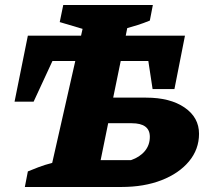

<svg xmlns="http://www.w3.org/2000/svg" viewBox="-20 -745 817 765"><path d="M79 0 91 -62Q108 -69 132.5 -78.5Q157 -88 188 -96L280 -502H189L114 -340H38L91 -603H303L309 -630L218 -657L232 -725H589L577 -663Q550 -652 529 -645.5Q508 -639 487 -633L481 -603H717L675 -390H588L571 -502H461L431 -356H562Q658 -356 715.5 -316.5Q773 -277 773 -212Q773 -150 733 -102Q693 -54 623.5 -27Q554 0 464 0ZM381 -107H502Q537 -119 557 -143Q577 -167 577 -200Q577 -254 505 -254H411Z"/></svg>

Font: Piazzolla ExtraBold
Style: Italic
Weight: 800
Italic angle: -11.3°
Designer: Juan Pablo del Peral
Foundry: Huerta Tipografica
Version: Version 1.330